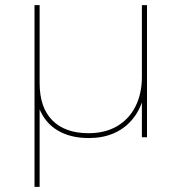

<svg xmlns="http://www.w3.org/2000/svg" viewBox="-20 -537 710 751"><path d="M115 194V-517H135V-212Q135 -116 185 -66Q235 -16 326 -16Q391 -16 438 -43.5Q485 -71 510 -121Q535 -171 535 -236V-517H555V0H535V-152H540Q526 -103 496 -68Q466 -33 423.5 -15Q381 3 327 3Q256 3 206 -26.5Q156 -56 133 -114L135 -135V194Z"/></svg>

Font: Montserrat Alternates Thin
Style: Regular
Weight: 100
Designer: Julieta Ulanovsky
Foundry: Julieta Ulanovsky
Version: Version 9.000